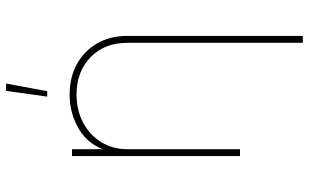

<svg xmlns="http://www.w3.org/2000/svg" viewBox="-210 -590 1004 624"><g transform="rotate(-90 292.0 -278.0)"><path d="M119.1 -366.2V0H96.7V-545.9H119.1V-428.7H113.3Q130.9 -491.2 182.9 -522.5Q234.9 -553.7 296.9 -553.7Q353 -553.7 395.8 -530Q438.5 -506.3 462.9 -464.4Q487.3 -422.4 487.3 -366.2V204.1H464.8V-366.2Q464.8 -440.4 418 -485.8Q371.1 -531.2 296.9 -531.2Q246.1 -531.2 205.8 -510Q165.5 -488.8 142.3 -451.4Q119.1 -414.1 119.1 -366.2ZM290 -626.5 308.6 -760.3H332.5L307.6 -626.5Z"/></g></svg>

Font: Inter Thin
Style: Regular
Weight: 250
Designer: Rasmus Andersson
Foundry: rsms
Version: Version 4.001;git-66647c0bb